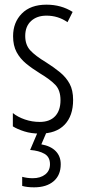

<svg xmlns="http://www.w3.org/2000/svg" viewBox="-20 -562 366 822"><path d="M293 -134Q293 -66 256.5 -28Q220 10 151 10Q114 10 84 0.5Q54 -9 35 -21V-78Q56 -61 86.5 -50.5Q117 -40 150 -40Q193 -40 216 -64.5Q239 -89 239 -133Q239 -175 217.5 -198Q196 -221 151 -248Q117 -269 91.5 -290Q66 -311 51 -339Q36 -367 36 -407Q36 -466 73.5 -504Q111 -542 179 -542Q242 -542 291 -511L269 -467Q229 -495 179 -495Q138 -495 113 -472Q88 -449 88 -408Q88 -370 109.5 -346.5Q131 -323 179 -294Q212 -273 237.5 -252Q263 -231 278 -203.5Q293 -176 293 -134ZM240 141Q240 188 209.5 214Q179 240 126 240Q96 240 75 234V195Q97 201 120 201Q153 201 173.5 185Q194 169 194 141Q194 110 170.5 96.5Q147 83 109 80L143 0H181L157 56Q197 63 218.5 85Q240 107 240 141Z"/></svg>

Font: Noto Sans Tamil ExtraCondensed Light
Style: Regular
Weight: 300
Width: 2
Designer: Jelle Bosma - Monotype Design Team
Foundry: Monotype Imaging Inc.
Version: Version 2.004; ttfautohint (v1.8.4.7-5d5b)